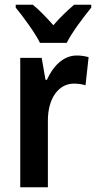

<svg xmlns="http://www.w3.org/2000/svg" viewBox="-20 -786 403 806"><path d="M148 -606H260C282 -650 331 -715 363 -754V-766H291C261 -740 236 -717 204 -680C174 -714 144 -745 118 -766H46V-754C79 -714 127 -648 148 -606ZM302 -553C245 -553 202 -507 177 -451H171L155 -543H65V0H181V-280C181 -376 228 -435 290 -435C310 -435 326 -432 339 -428L352 -546C335 -551 318 -553 302 -553Z"/></svg>

Font: Noto Sans Lao UI Cond SemBd
Style: Regular
Weight: 600
Width: 3
Designer: Monotype Design Team
Foundry: Monotype Imaging Inc.
Version: Version 2.000